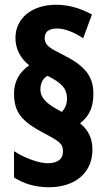

<svg xmlns="http://www.w3.org/2000/svg" viewBox="-20 -779 452 808"><path d="M39 -386C39 -307 70 -268 168 -217C234 -182 245 -173 245 -141C245 -110 223 -92 180 -92C143 -92 79 -116 39 -143V-32C80 -6 128 9 186 9C295 9 369 -51 369 -149C369 -194 354 -230 317 -260C359 -293 373 -332 373 -386C373 -465 328 -507 244 -549C201 -571 168 -585 168 -618C168 -646 186 -659 221 -659C252 -659 291 -644 330 -618L367 -718C315 -746 267 -759 215 -759C119 -759 45 -706 45 -619C45 -574 65 -534 103 -504C60 -475 39 -434 39 -386ZM150 -402C150 -427 159 -448 180 -460C242 -429 262 -404 262 -365C262 -342 255 -323 240 -308L217 -321C172 -346 150 -371 150 -402Z"/></svg>

Font: Noto Sans Sinhala UI ExtraCondensed ExtraBold
Style: Regular
Weight: 800
Width: 2
Designer: Jelle Bosma - Monotype Design Team
Foundry: Monotype Imaging Inc.
Version: Version 2.006